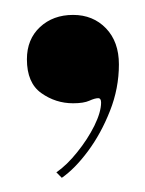

<svg xmlns="http://www.w3.org/2000/svg" viewBox="-20 -132 200 264"><path d="M65 112.5 57.5 105Q72 95 86.2 77.2Q100.5 59.5 109.8 40.8Q119 22 119 9Q119 3 115 3Q110.5 3 102.8 6.5Q95 10 80.5 10Q56.5 10 36.8 -4Q17 -18 17 -50.5Q17 -78 35 -94.8Q53 -111.5 80.5 -111.5Q108 -111.5 125.8 -93Q143.5 -74.5 143.5 -43.5Q143.5 -10.5 131.2 20.5Q119 51.5 101 75.8Q83 100 65 112.5Z"/></svg>

Font: Imbue 100pt SemiBold
Style: Regular
Weight: 600
Designer: Tyler Finck
Foundry: Etcetera Type Company
Version: Version 1.102; ttfautohint (v1.8.3)